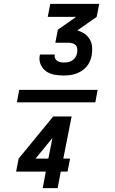

<svg xmlns="http://www.w3.org/2000/svg" viewBox="-20 -820 590 989"><path d="M67 -293 79 -357H483L471 -293ZM308 -431Q283 -431 259 -435.5Q235 -440 216.5 -453.5Q198 -467 189 -489Q180 -511 185 -536L186 -539H262V-538Q260 -529 263.5 -520.5Q267 -512 274 -507Q281 -502 290 -500Q299 -498 308 -498Q319 -498 330.5 -500Q342 -502 352 -508.5Q362 -515 368.5 -525Q375 -535 377 -546Q379 -557 378 -568Q377 -579 370.5 -586.5Q364 -594 353.5 -597Q343 -600 332 -600H265L278 -667L372 -733H226L239 -800H491L478 -733L378 -663Q398 -658 415 -646.5Q432 -635 442.5 -617Q453 -599 454.5 -577Q456 -555 452 -533Q449 -518 442.5 -503Q436 -488 425 -475.5Q414 -463 399.5 -454Q385 -445 370 -440Q355 -435 339 -433Q323 -431 308 -431ZM200 149 216 64H63L76 -3L254 -220H349L306 -3H341L328 64H293L277 149ZM229 -3 250 -109 163 -3Z"/></svg>

Font: Lode Dark Term
Style: Bold Italic
Weight: 700
Italic angle: -11°
Monospace: yes
Designer: Belleve Invis
Foundry: Belleve Invis
Version: Version 29.2.0